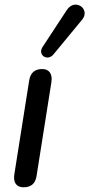

<svg xmlns="http://www.w3.org/2000/svg" viewBox="-20 -788 379 815"><path d="M80 7C112 7 130 -9 135 -40L198 -438C204 -474 189 -495 159 -495C127 -495 109 -478 104 -447L41 -49C35 -13 50 7 80 7ZM207 -557 329 -705C365 -749 299 -798 264 -746L161 -589C138 -555 181 -526 207 -557Z"/></svg>

Font: SN Pro Medium
Style: Italic
Weight: 400
Italic angle: -9°
Designer: Tobias Whetton
Foundry: Supernotes
Version: Version 1.001;Glyphs 3.2 (3249)